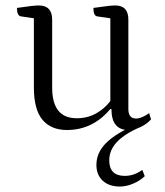

<svg xmlns="http://www.w3.org/2000/svg" viewBox="-20 -464 603 703"><path d="M225 12Q167 12 135.5 -25.5Q104 -63 104 -145V-397L57 -404Q42 -406 42 -435Q77 -440 94.5 -442Q112 -444 122 -444Q171 -444 171 -392V-143Q171 -31 261 -31Q300 -31 331.5 -48.5Q363 -66 384 -94V-397L336 -404Q322 -406 322 -435Q357 -440 374.5 -442Q392 -444 402 -444Q450 -444 450 -392V-65Q450 -30 478 -30Q489 -30 502.5 -36Q516 -42 526 -50L533 -27Q517 -9 494 1.5Q471 12 450 12Q388 12 388 -65H384Q320 12 225 12ZM419 219Q379 219 356 197.5Q333 176 333 140Q333 95 368.5 59.5Q404 24 482 -10L496 0Q436 26 408 56Q380 86 380 123Q380 180 437 180Q471 180 501 158L510 181Q494 197 468.5 208Q443 219 419 219Z"/></svg>

Font: Petrona Light
Style: Regular
Weight: 300
Designer: Ringo R. Seeber
Foundry: Ringo R. Seeber
Version: Version 2.001; ttfautohint (v1.8.3)